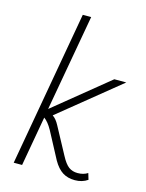

<svg xmlns="http://www.w3.org/2000/svg" viewBox="-113 -809 671 884"><g transform="rotate(15 222.0 -367.5)"><path d="M39 0 170 -740H210L128 -280L387 -491H444L156 -257Q174 -245 188 -218L257 -90Q275 -56 292.5 -43Q310 -30 335 -30Q363 -30 383 -43L392 -13Q366 5 331 5Q297 5 272.5 -10.5Q248 -26 228 -61L160 -189Q141 -223 121 -237L79 0Z"/></g></svg>

Font: Livvic ExtraLight
Style: Italic
Weight: 275
Italic angle: -10°
Designer: Jacques Le Bailly, Baron von Fonthausen
Version: Version 1.001; ttfautohint (v1.8.2)